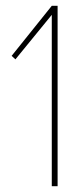

<svg xmlns="http://www.w3.org/2000/svg" viewBox="-20 -640 288 660"><path d="M158 0V-589L33 -436L20 -448L158 -620H178V0Z"/></svg>

Font: Smooch Sans Thin Thin
Style: Regular
Weight: 250
Version: Version 1.010